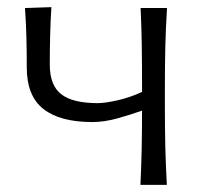

<svg xmlns="http://www.w3.org/2000/svg" viewBox="-20 -518 568 538"><path d="M373.5 0Q376 -52.5 377 -101.8Q378 -151 378 -208Q347 -197 309.8 -186.5Q272.5 -176 238.5 -176Q148.5 -176 101.8 -212.5Q55 -249 55 -329Q55 -373.5 54 -413.8Q53 -454 50 -495.5L124 -498Q121.5 -458.5 120.5 -418.8Q119.5 -379 119.5 -337Q119.5 -278.5 151.8 -253.8Q184 -229 253.5 -229Q274 -229 308.8 -236.8Q343.5 -244.5 378 -260.5V-280.5Q378 -342 377.2 -392Q376.5 -442 374 -495.5H448Q444.5 -440 443.2 -387Q442 -334 442 -269.5V-219.5Q442 -158.5 443.2 -107Q444.5 -55.5 447.5 0Z"/></svg>

Font: Commissioner Flair Light
Style: Regular
Weight: 300
Designer: Kostas Bartsokas
Foundry: Kostas Bartsokas
Version: Version 1.000; ttfautohint (v1.8.3)